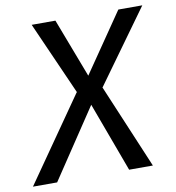

<svg xmlns="http://www.w3.org/2000/svg" viewBox="-111 -759 758 829"><g transform="rotate(-10 267.5 -344.5)"><path d="M82.8 -689.1H186.9L285.4 -430.5L335.9 -372L492.7 0H388.6L276.1 -304.5L225.6 -367ZM462.7 -689.1H567.8L338.9 -372L276.1 -304.5L72.9 0H-33.1L222.6 -367L285.4 -430.5Z"/></g></svg>

Font: Fira Sans Variable
Style: Italic
Weight: 397
Italic angle: -8°
Designer: Carrois Corporate & Edenspiekermann AG
Foundry: Carrois Corporate GbR & Edenspiekermann AG
Version: Version 4.202